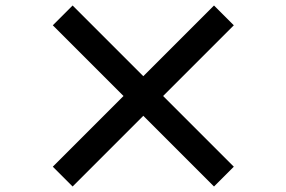

<svg xmlns="http://www.w3.org/2000/svg" viewBox="-20 -729 1040 698"><path d="M758 -51 501 -308 244 -51 172 -123 429 -380 172 -637 244 -709 501 -452 758 -709 830 -637 573 -380 830 -123Z"/></svg>

Font: Noto Sans KR
Style: Bold
Weight: 700
Designer: Ryoko NISHIZUKA  (kana, bopomofo & ideographs); Paul D. Hunt (Latin, Greek & Cyrillic); Sandoll Communications , Soo-you
Foundry: Adobe
Version: Version 2.004-H2;hotconv 1.0.118;makeotfexe 2.5.65603